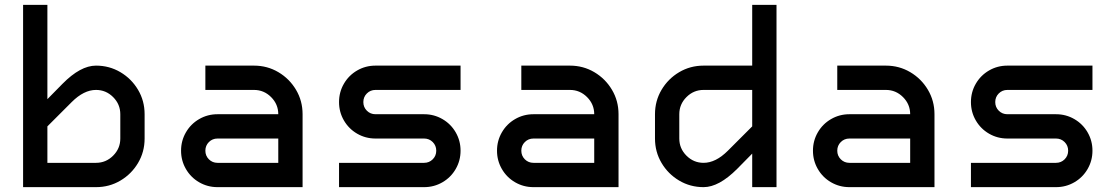

<svg xmlns="http://www.w3.org/2000/svg" viewBox="-20 -770 4590 790"><path d="M375 -500Q430 -500 475.5 -473Q521 -446 548 -400.5Q575 -355 575 -300V-200Q575 -145 548 -99.5Q521 -54 475.5 -27Q430 0 375 0H75V-750H175V-362L237 -425Q311 -500 375 -500ZM375 -100Q416 -100 445.5 -129.5Q475 -159 475 -200V-300Q475 -341 445.5 -370.5Q416 -400 375 -400Q325 -400 275 -350L175 -250V-100Z M1225 -300V0H875Q834 0 799.5 -20Q765 -40 745 -74.5Q725 -109 725 -150Q725 -191 745 -225.5Q765 -260 799.5 -280Q834 -300 875 -300H1125Q1125 -341 1095.5 -370.5Q1066 -400 1025 -400H825V-500H1025Q1080 -500 1125.5 -473Q1171 -446 1198 -400.5Q1225 -355 1225 -300ZM875 -100H1125V-200H875Q854 -200 839.5 -185.5Q825 -171 825 -150Q825 -129 839.5 -114.5Q854 -100 875 -100Z M1525 -500H1875V-400H1525Q1504 -400 1489.5 -385.5Q1475 -371 1475 -350Q1475 -329 1489.5 -314.5Q1504 -300 1525 -300H1725Q1766 -300 1800.5 -280Q1835 -260 1855 -225.5Q1875 -191 1875 -150Q1875 -109 1855 -74.5Q1835 -40 1800.5 -20Q1766 0 1725 0H1375V-100H1725Q1746 -100 1760.5 -114.5Q1775 -129 1775 -150Q1775 -171 1760.5 -185.5Q1746 -200 1725 -200H1525Q1484 -200 1449.5 -220Q1415 -240 1395 -274.5Q1375 -309 1375 -350Q1375 -391 1395 -425.5Q1415 -460 1449.5 -480Q1484 -500 1525 -500Z M2525 -300V0H2175Q2134 0 2099.5 -20Q2065 -40 2045 -74.5Q2025 -109 2025 -150Q2025 -191 2045 -225.5Q2065 -260 2099.5 -280Q2134 -300 2175 -300H2425Q2425 -341 2395.5 -370.5Q2366 -400 2325 -400H2125V-500H2325Q2380 -500 2425.5 -473Q2471 -446 2498 -400.5Q2525 -355 2525 -300ZM2175 -100H2425V-200H2175Q2154 -200 2139.5 -185.5Q2125 -171 2125 -150Q2125 -129 2139.5 -114.5Q2154 -100 2175 -100Z M2875 0Q2820 0 2774.5 -27Q2729 -54 2702 -99.5Q2675 -145 2675 -200V-300Q2675 -355 2702 -400.5Q2729 -446 2774.5 -473Q2820 -500 2875 -500H3075V-750H3175V0H3075V-138L3013 -75Q2938 0 2875 0ZM2875 -100Q2925 -100 2975 -150L3075 -250V-400H2875Q2834 -400 2804.5 -370.5Q2775 -341 2775 -300V-200Q2775 -159 2804.5 -129.5Q2834 -100 2875 -100Z M3825 -300V0H3475Q3434 0 3399.5 -20Q3365 -40 3345 -74.5Q3325 -109 3325 -150Q3325 -191 3345 -225.5Q3365 -260 3399.5 -280Q3434 -300 3475 -300H3725Q3725 -341 3695.5 -370.5Q3666 -400 3625 -400H3425V-500H3625Q3680 -500 3725.5 -473Q3771 -446 3798 -400.5Q3825 -355 3825 -300ZM3475 -100H3725V-200H3475Q3454 -200 3439.5 -185.5Q3425 -171 3425 -150Q3425 -129 3439.5 -114.5Q3454 -100 3475 -100Z M4125 -500H4475V-400H4125Q4104 -400 4089.5 -385.5Q4075 -371 4075 -350Q4075 -329 4089.5 -314.5Q4104 -300 4125 -300H4325Q4366 -300 4400.5 -280Q4435 -260 4455 -225.5Q4475 -191 4475 -150Q4475 -109 4455 -74.5Q4435 -40 4400.5 -20Q4366 0 4325 0H3975V-100H4325Q4346 -100 4360.5 -114.5Q4375 -129 4375 -150Q4375 -171 4360.5 -185.5Q4346 -200 4325 -200H4125Q4084 -200 4049.5 -220Q4015 -240 3995 -274.5Q3975 -309 3975 -350Q3975 -391 3995 -425.5Q4015 -460 4049.5 -480Q4084 -500 4125 -500Z"/></svg>

Font: Monoikos Medium
Style: Regular
Weight: 500
Designer: Brian Krent
Version: Version 0.088